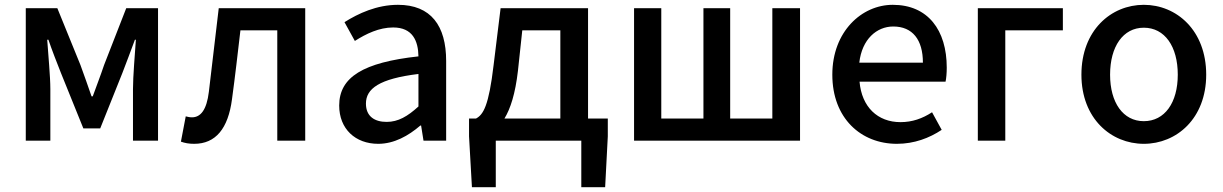

<svg xmlns="http://www.w3.org/2000/svg" viewBox="-20 -584 5075 797"><path d="M87 0H189V-214C189 -266 180 -360 176 -419H181C196 -375 216 -324 233 -281L326 -51H396L488 -281C504 -324 524 -374 540 -419H544C540 -360 532 -266 532 -214V0H636V-550H504L412 -314C397 -269 380 -226 365 -184H360C346 -226 330 -269 314 -314L218 -550H87Z M786 13C875 13 927 -50 943 -172C956 -267 967 -364 978 -458H1131V0H1247V-550H888C874 -434 861 -318 847 -203C838 -128 813 -97 777 -97C767 -97 759 -99 751 -101L731 4C748 10 764 13 786 13Z M1550 13C1616 13 1675 -20 1725 -63H1728L1738 0H1832V-331C1832 -477 1769 -564 1632 -564C1544 -564 1467 -528 1410 -492L1453 -414C1500 -444 1554 -470 1612 -470C1693 -470 1716 -414 1717 -350C1488 -325 1388 -264 1388 -146C1388 -49 1455 13 1550 13ZM1585 -78C1536 -78 1499 -100 1499 -154C1499 -216 1554 -257 1717 -277V-142C1672 -101 1633 -78 1585 -78Z M2148 -458H2306V-92H2074C2099 -133 2119 -195 2130 -290ZM2421 -92V-550H2058L2029 -314C2009 -144 1986 -108 1956 -92H1927V-18L1939 193H2038V0H2393V193H2492L2503 -18V-92Z M2612 0H3301V-550H3186V-92H3011V-550H2900V-92H2725V-550H2612Z M3703 13C3775 13 3838 -11 3889 -45L3849 -118C3809 -92 3767 -77 3718 -77C3623 -77 3557 -140 3548 -245H3905C3908 -258 3910 -281 3910 -303C3910 -459 3832 -564 3686 -564C3557 -564 3435 -453 3435 -274C3435 -93 3554 13 3703 13ZM3547 -324C3558 -421 3619 -474 3688 -474C3768 -474 3811 -419 3811 -324Z M4039 0H4153V-458H4392V-550H4039Z M4728 13C4864 13 4987 -92 4987 -274C4987 -458 4864 -564 4728 -564C4592 -564 4469 -458 4469 -274C4469 -92 4592 13 4728 13ZM4728 -81C4642 -81 4588 -158 4588 -274C4588 -391 4642 -469 4728 -469C4815 -469 4869 -391 4869 -274C4869 -158 4815 -81 4728 -81Z"/></svg>

Font: Noto Sans CJK JP Medium
Style: Regular
Weight: 500
Designer: Ryoko NISHIZUKA (kana & ideographs); Paul D. Hunt (Latin, Greek & Cyrillic); Wenlong ZHANG (bopomofo); Sandoll Communica
Foundry: Adobe Systems Incorporated
Version: Version 1.004;PS 1.004;hotconv 1.0.82;makeotf.lib2.5.63406